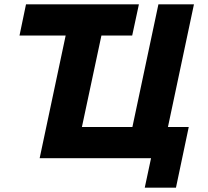

<svg xmlns="http://www.w3.org/2000/svg" viewBox="-20 -730 961 886"><path d="M648 136 677 0H163L283 -566H70L100 -710H621L590 -566H448L358 -144H591L711 -710H875L755 -144H851L792 136Z"/></svg>

Font: Raleway ExtraBold
Style: Italic
Weight: 800
Italic angle: -12°
Designer: Matt McInerney, Pablo Impallari, Rodrigo Fuenzalida
Foundry: Matt McInerney, Pablo Impallari, Rodrigo Fuenzalida
Version: Version 4.026